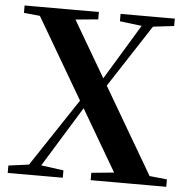

<svg xmlns="http://www.w3.org/2000/svg" viewBox="-53 -793 831 845"><g transform="rotate(5 363.0 -370.5)"><path d="M11.9 0V-32.6L121.8 -47.3H145.6L255.2 -32.6V0ZM72.4 0 334.3 -394.5 362.2 -374.4H356.5L340 -345.4L127.8 0ZM378.4 0V-32.6L530.5 -47.3H572L712.4 -32.6V0ZM391.7 -388.5 362.2 -405.4H367.6L383.4 -432.9L569.5 -740.5H621ZM503 0 69.5 -740.5H225.5L658.9 0ZM21.7 -707.9V-740.5H349.9V-707.9L206.2 -694.2H161.9ZM445.7 -707.9V-740.5H685.3V-707.9L576 -694.9H551.7Z"/></g></svg>

Font: Early Summer Mincho VF
Style: Regular
Weight: 250
Designer: GuiWonder
Version: Version 1.002